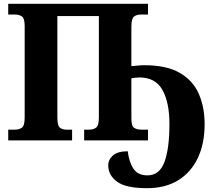

<svg xmlns="http://www.w3.org/2000/svg" viewBox="-20 -734 1124 1004"><path d="M749 250Q638 250 592 216Q546 182 546 131Q546 100 571 78.5Q596 57 648 57Q655 114 678 148.5Q701 183 751 183Q814 183 840 113Q866 43 866 -86Q866 -198 829.5 -263.5Q793 -329 709 -329Q698 -329 687.5 -327.5Q677 -326 667 -325V-114Q667 -75 681.5 -65.5Q696 -56 718 -56H754V0H420V-56H446Q468 -56 482.5 -66.5Q497 -77 497 -119V-650H280V-119Q280 -77 293 -66.5Q306 -56 328 -56H357V0H23V-56H58Q80 -56 94.5 -66.5Q109 -77 109 -119V-599Q109 -638 94.5 -648Q80 -658 58 -658H23V-714H754V-658H717Q695 -658 681 -647.5Q667 -637 667 -595V-388Q681 -389 699.5 -391Q718 -393 734 -393Q851 -393 920 -353Q989 -313 1019.5 -243.5Q1050 -174 1050 -84Q1050 17 1014.5 92Q979 167 912 208.5Q845 250 749 250Z"/></svg>

Font: Noto Serif SemiCondensed ExtraBold
Style: Regular
Weight: 800
Width: 4
Designer: Monotype Design Team
Foundry: Monotype Imaging Inc.
Version: Version 2.015